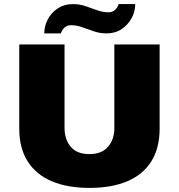

<svg xmlns="http://www.w3.org/2000/svg" viewBox="-20 -905 873 937"><path d="M417 12Q309 12 232.5 -20.5Q156 -53 115 -117.5Q74 -182 74 -277V-688H295V-280Q295 -225 325 -189Q355 -153 416 -153Q477 -153 507.5 -189Q538 -225 538 -280V-688H759V-277Q759 -182 718.5 -117.5Q678 -53 601.5 -20.5Q525 12 417 12ZM196 -742Q196 -778 213.5 -811Q231 -844 262.5 -864.5Q294 -885 336 -885Q368 -885 397.5 -875Q427 -865 454.5 -855Q482 -845 509 -845Q528 -845 541 -856.5Q554 -868 559 -885H640Q640 -849 622.5 -816.5Q605 -784 573.5 -763Q542 -742 500 -742Q468 -742 438.5 -752Q409 -762 381.5 -772Q354 -782 327 -782Q308 -782 295 -770.5Q282 -759 277 -742Z"/></svg>

Font: Archivo SemiBold Black
Style: Regular
Weight: 900
Version: Version 2.001